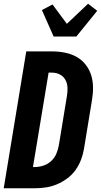

<svg xmlns="http://www.w3.org/2000/svg" viewBox="-20 -1011 542 1031"><path d="M0 0 121 -735H259Q294 -735 327.5 -728.5Q361 -722 389.5 -706.5Q418 -691 438.5 -665.5Q459 -640 469 -609Q479 -578 479.5 -543.5Q480 -509 474 -474L431 -212Q426 -182 415 -153Q404 -124 385.5 -98Q367 -72 340.5 -52.5Q314 -33 285 -21Q256 -9 226 -4.5Q196 0 166 0ZM157 -114H166Q189 -114 212.5 -121.5Q236 -129 254.5 -146Q273 -163 282.5 -185.5Q292 -208 296 -231L339 -493Q343 -516 342.5 -539Q342 -562 331.5 -581.5Q321 -601 301.5 -611Q282 -621 259 -621H241ZM268 -815 205 -957 262 -987 339 -883 453 -991 502 -953 390 -815Z"/></svg>

Font: Iosevka SS18 Heavy
Style: Italic
Weight: 900
Italic angle: -9°
Monospace: yes
Designer: Belleve Invis
Foundry: Belleve Invis
Version: Version 25.1.1; ttfautohint (v1.8.4)